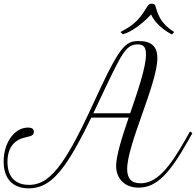

<svg xmlns="http://www.w3.org/2000/svg" viewBox="-20 -1012 1077 1055"><path d="M166 -287.6C166 -305.7 152.8 -311 133.8 -311C58.6 -311 0 -227.1 0 -124.5C0 -29.3 50.8 22.9 137.7 22.9C210 22.9 269 -12.7 332.5 -100.6C381.3 -167.5 433.1 -265.6 481.4 -365.7H687C650.9 -259.3 618.2 -157.7 618.2 -100.1C618.2 -33.7 661.6 19 741.7 19C843.8 19 915.5 -65.4 1011.7 -235.4L1037.1 -280.3L1023.9 -289.6L998.5 -244.6C908.7 -85.4 838.9 -4.9 752.4 -4.9C700.2 -4.9 678.7 -33.7 678.7 -83C678.7 -219.7 844.7 -551.8 844.7 -693.4C844.7 -754.9 813.5 -786.6 741.2 -786.6C690.4 -786.6 659.7 -771 602.1 -667.5C519.5 -519.5 424.3 -265.1 317.4 -115.2C259.3 -34.2 207 3.9 139.2 3.9C79.6 3.9 21 -25.4 21 -122.6C21 -217.3 76.7 -244.6 104 -252.9C136.7 -263.7 166 -260.7 166 -287.6ZM624 -661.6C667.5 -745.1 692.9 -768.1 735.8 -768.1C763.7 -768.1 782.2 -758.8 782.2 -712.9C782.2 -642.1 737.8 -514.2 695.3 -389.6H492.7C542.5 -492.7 588.4 -594.7 624 -661.6ZM790.5 -978.5C752.4 -917 729.5 -880.9 641.6 -835.9C641.6 -835.9 655.3 -823.7 655.8 -823.7C732.9 -846.2 810.5 -932.6 810.1 -932.6C843.8 -859.4 925.3 -822.8 925.3 -822.8C925.3 -822.8 936 -835 937 -835.9C862.3 -882.8 847.7 -932.1 834.5 -977.5C832 -986.8 826.2 -991.7 814 -991.7C806.2 -991.7 797.9 -989.7 790.5 -978.5Z"/></svg>

Font: Petit Formal Script
Style: Regular
Weight: 400
Designer: Pablo Impallari, Brenda Gallo, Rodrigo Fuenzalida
Foundry: Pablo Impallari, Brenda Gallo, Rodrigo Fuenzalida
Version: Version 1.001